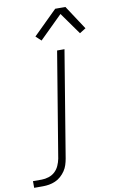

<svg xmlns="http://www.w3.org/2000/svg" viewBox="-205 -806 646 1075"><g transform="rotate(-10 118.0 -268.5)"><path d="M-101 215V177H-51Q-32 177 -11.5 170.5Q9 164 24 150Q39 136 47.5 117Q56 98 60 78L159 -520H201L101 85Q98 102 92.5 119.5Q87 137 76.5 152.5Q66 168 51.5 181Q37 194 19.5 201.5Q2 209 -15.5 212Q-33 215 -51 215ZM83 -590 53 -618 189 -752H247L337 -615L302 -593L213 -718Z"/></g></svg>

Font: Iosevka Aile XLt Obl
Style: Regular
Weight: 200
Italic angle: -9°
Designer: Belleve Invis
Foundry: Belleve Invis
Version: Version 31.1.0; ttfautohint (v1.8.4)